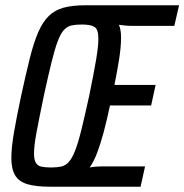

<svg xmlns="http://www.w3.org/2000/svg" viewBox="-20 -708 699 728"><path d="M171 0Q117 0 84.5 -9.5Q52 -19 37.5 -43Q23 -67 23 -109Q23 -148 33 -206Q43 -264 60 -344Q78 -427 93 -487Q108 -547 125 -586Q142 -625 165 -647.5Q188 -670 221.5 -679Q255 -688 303 -688H659L641 -610H475Q464 -610 451.5 -611.5Q439 -613 431 -614Q435 -605 437 -592.5Q439 -580 439 -565Q439 -529 431.5 -482.5Q424 -436 414 -386H570L553 -308H397Q385 -251 373 -206.5Q361 -162 348.5 -129Q336 -96 320 -73Q330 -75 341.5 -76Q353 -77 362 -77H530L513 0ZM174 -73Q196 -73 212 -76.5Q228 -80 240.5 -93.5Q253 -107 264.5 -136Q276 -165 288.5 -215.5Q301 -266 318 -344Q336 -431 344.5 -482Q353 -533 353 -560Q353 -579 349.5 -590Q346 -601 338 -606Q330 -611 318 -613Q306 -615 290 -615Q267 -615 251 -611.5Q235 -608 222.5 -594.5Q210 -581 199 -552Q188 -523 175.5 -472.5Q163 -422 146 -344Q128 -257 118.5 -206Q109 -155 109 -127Q109 -102 116 -90.5Q123 -79 137.5 -76Q152 -73 174 -73Z"/></svg>

Font: Saira ExtraCondensed Medium
Style: Italic
Weight: 500
Width: 2
Italic angle: -12°
Designer: Hector Gatti with collaboration of the Omnibus-Type team
Foundry: Omnibus-Type
Version: Version 1.101